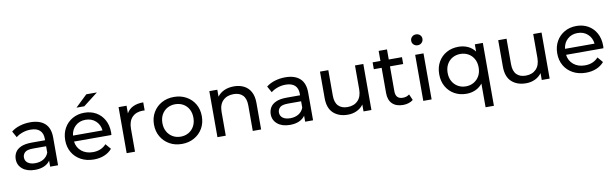

<svg xmlns="http://www.w3.org/2000/svg" viewBox="-54 -1370 6982 2177"><g transform="rotate(-10 3437.5 -281.5)"><path d="M420 0V-69Q396 -34 352 -14Q308 6 246 6Q156 6 103 -37.5Q50 -81 50 -150Q50 -193 70.5 -228Q91 -263 137.5 -284Q184 -305 263 -305H415V-324Q415 -385 379.5 -418.5Q344 -452 273 -452Q226 -452 181 -436.5Q136 -421 105 -395L65 -467Q106 -500 163.5 -517.5Q221 -535 284 -535Q393 -535 452 -481.5Q511 -428 511 -320V0ZM415 -162V-236H267Q195 -236 170 -212Q145 -188 145 -154Q145 -114 176 -91Q207 -68 262 -68Q316 -68 356.5 -92Q397 -116 415 -162Z M925 6Q840 6 775.5 -29Q711 -64 675.5 -125Q640 -186 640 -265Q640 -344 674.5 -405Q709 -466 769.5 -500.5Q830 -535 906 -535Q983 -535 1042 -501Q1101 -467 1134.5 -405.5Q1168 -344 1168 -262Q1168 -256 1167.5 -248Q1167 -240 1166 -233H736Q745 -163 797 -120.5Q849 -78 928 -78Q1024 -78 1081 -142L1134 -80Q1098 -38 1044.5 -16Q991 6 925 6ZM736 -302H1076Q1069 -369 1022.5 -411.5Q976 -454 906 -454Q837 -454 790.5 -412Q744 -370 736 -302ZM830 -607 966 -737H1088L920 -607Z M1301 0V-530H1393V-442Q1446 -535 1586 -535V-442Q1580 -442 1574.5 -442.5Q1569 -443 1564 -443Q1487 -443 1442 -397Q1397 -351 1397 -264V0Z M1938 6Q1858 6 1796 -29Q1734 -64 1698 -125Q1662 -186 1662 -265Q1662 -344 1698 -405Q1734 -466 1796 -500.5Q1858 -535 1938 -535Q2017 -535 2079.5 -500.5Q2142 -466 2177.5 -405Q2213 -344 2213 -265Q2213 -186 2177.5 -125Q2142 -64 2079.5 -29Q2017 6 1938 6ZM1938 -78Q1989 -78 2029.5 -101.5Q2070 -125 2093 -167Q2116 -209 2116 -265Q2116 -321 2093 -363Q2070 -405 2029.5 -428Q1989 -451 1938 -451Q1887 -451 1846.5 -428Q1806 -405 1782.5 -363Q1759 -321 1759 -265Q1759 -209 1782.5 -167Q1806 -125 1846.5 -101.5Q1887 -78 1938 -78Z M2346 0V-530H2438V-450Q2468 -491 2517 -513Q2566 -535 2629 -535Q2693 -535 2743 -510Q2793 -485 2821 -434Q2849 -383 2849 -305V0H2753V-294Q2753 -372 2715.5 -410.5Q2678 -449 2610 -449Q2534 -449 2488 -404Q2442 -359 2442 -273V0Z M3356 0V-69Q3332 -34 3288 -14Q3244 6 3182 6Q3092 6 3039 -37.5Q2986 -81 2986 -150Q2986 -193 3006.5 -228Q3027 -263 3073.5 -284Q3120 -305 3199 -305H3351V-324Q3351 -385 3315.5 -418.5Q3280 -452 3209 -452Q3162 -452 3117 -436.5Q3072 -421 3041 -395L3001 -467Q3042 -500 3099.5 -517.5Q3157 -535 3220 -535Q3329 -535 3388 -481.5Q3447 -428 3447 -320V0ZM3351 -162V-236H3203Q3131 -236 3106 -212Q3081 -188 3081 -154Q3081 -114 3112 -91Q3143 -68 3198 -68Q3252 -68 3292.5 -92Q3333 -116 3351 -162Z M3848 6Q3746 6 3683 -51Q3620 -108 3620 -225V-530H3716V-236Q3716 -158 3753.5 -119Q3791 -80 3859 -80Q3934 -80 3978.5 -125.5Q4023 -171 4023 -256V-530H4119V0H4028V-79Q3998 -38 3951 -16Q3904 6 3848 6Z M4484 6Q4404 6 4360 -37Q4316 -80 4316 -160V-451H4226V-530H4316V-646H4412V-530H4564V-451H4412V-164Q4412 -75 4495 -75Q4540 -75 4570 -100L4600 -31Q4578 -13 4547.5 -3.5Q4517 6 4484 6Z M4716 0V-530H4812V0ZM4764 -632Q4736 -632 4717.5 -650Q4699 -668 4699 -694Q4699 -720 4717.5 -738.5Q4736 -757 4764 -757Q4792 -757 4810.5 -739.5Q4829 -722 4829 -696Q4829 -669 4810.5 -650.5Q4792 -632 4764 -632Z M5214 6Q5137 6 5076.5 -28Q5016 -62 4981 -123Q4946 -184 4946 -265Q4946 -346 4981 -407Q5016 -468 5076.5 -501.5Q5137 -535 5214 -535Q5272 -535 5321 -513Q5370 -491 5403 -447V-530H5495V194H5399V-79Q5366 -37 5318 -15.5Q5270 6 5214 6ZM5222 -78Q5272 -78 5312.5 -101.5Q5353 -125 5376.5 -166.5Q5400 -208 5400 -265Q5400 -321 5376.5 -363Q5353 -405 5312.5 -428Q5272 -451 5222 -451Q5171 -451 5130.5 -428Q5090 -405 5066.5 -363Q5043 -321 5043 -265Q5043 -208 5066.5 -166.5Q5090 -125 5130.5 -101.5Q5171 -78 5222 -78Z M5900 6Q5798 6 5735 -51Q5672 -108 5672 -225V-530H5768V-236Q5768 -158 5805.5 -119Q5843 -80 5911 -80Q5986 -80 6030.5 -125.5Q6075 -171 6075 -256V-530H6171V0H6080V-79Q6050 -38 6003 -16Q5956 6 5900 6Z M6590 6Q6505 6 6440.5 -29Q6376 -64 6340.5 -125Q6305 -186 6305 -265Q6305 -344 6339.5 -405Q6374 -466 6434.5 -500.5Q6495 -535 6571 -535Q6648 -535 6707 -501Q6766 -467 6799.5 -405.5Q6833 -344 6833 -262Q6833 -256 6832.5 -248Q6832 -240 6831 -233H6401Q6410 -163 6462 -120.5Q6514 -78 6593 -78Q6689 -78 6746 -142L6799 -80Q6763 -38 6709.5 -16Q6656 6 6590 6ZM6401 -302H6741Q6734 -369 6687.5 -411.5Q6641 -454 6571 -454Q6502 -454 6455.5 -412Q6409 -370 6401 -302Z"/></g></svg>

Font: Montserrat Medium
Style: Regular
Weight: 500
Designer: Julieta Ulanovsky
Foundry: Julieta Ulanovsky
Version: Version 9.000; ttfautohint (v1.8.4.7-5d5b)